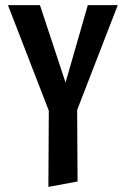

<svg xmlns="http://www.w3.org/2000/svg" viewBox="-20 -441 491 750"><path d="M174 0 11 -421H136L266 -28H210L323 -421H440L277 0ZM169 289 171 -76H281L283 268Z"/></svg>

Font: Ysabeau Office
Style: Bold
Weight: 700
Designer: Christian Thalmann (Catharsis Fonts)
Version: Version 2.001;gftools[0.9.30]; featfreeze: tnum,lnum,ss02